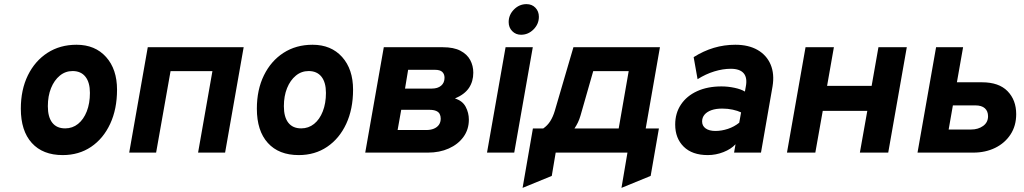

<svg xmlns="http://www.w3.org/2000/svg" viewBox="-20 -740 4964 931"><path d="M284 12Q187.5 12 134.2 -46.8Q81 -105.5 81 -213Q81 -305 115.2 -374.8Q149.5 -444.5 210.2 -483.8Q271 -523 351 -523Q441 -523 494.2 -463.8Q547.5 -404.5 547.5 -305Q547.5 -211 514.2 -139.5Q481 -68 421.8 -28Q362.5 12 284 12ZM296 -117.5Q331.5 -117.5 358.5 -139.2Q385.5 -161 400.8 -200Q416 -239 416 -289.5Q416 -340.5 394.2 -368Q372.5 -395.5 332 -395.5Q297 -395.5 270 -373.2Q243 -351 227.5 -312.8Q212 -274.5 212 -225Q212 -172.5 233.5 -145Q255 -117.5 296 -117.5Z M606.5 0 696.5 -511H1161.5L1071.5 0H940.5L1010 -395H807L737 0Z M1428.5 12Q1332 12 1278.8 -46.8Q1225.5 -105.5 1225.5 -213Q1225.5 -305 1259.8 -374.8Q1294 -444.5 1354.8 -483.8Q1415.5 -523 1495.5 -523Q1585.5 -523 1638.8 -463.8Q1692 -404.5 1692 -305Q1692 -211 1658.8 -139.5Q1625.5 -68 1566.2 -28Q1507 12 1428.5 12ZM1440.5 -117.5Q1476 -117.5 1503 -139.2Q1530 -161 1545.2 -200Q1560.5 -239 1560.5 -289.5Q1560.5 -340.5 1538.8 -368Q1517 -395.5 1476.5 -395.5Q1441.5 -395.5 1414.5 -373.2Q1387.5 -351 1372 -312.8Q1356.5 -274.5 1356.5 -225Q1356.5 -172.5 1378 -145Q1399.5 -117.5 1440.5 -117.5Z M1751 0 1841 -511H2127.5Q2180 -511 2212.5 -494Q2245 -477 2260 -449Q2275 -421 2275 -387.5Q2275 -345 2253.8 -313.5Q2232.5 -282 2186 -262.5Q2222.5 -251.5 2238 -222.2Q2253.5 -193 2253.5 -160Q2253.5 -112 2227.2 -76Q2201 -40 2156.2 -20Q2111.5 0 2055 0ZM1908 -109.5H2046.5Q2068.5 -109.5 2084.2 -116.2Q2100 -123 2108.5 -135.2Q2117 -147.5 2117 -165Q2117 -177.5 2112 -187.2Q2107 -197 2094.8 -202.2Q2082.5 -207.5 2062 -207.5H1925.5ZM1944 -310.5H2074Q2102.5 -310.5 2119 -324.5Q2135.5 -338.5 2135.5 -363Q2135.5 -380.5 2124.8 -391Q2114 -401.5 2089.5 -401.5H1959Z M2341.5 0 2431.5 -511H2563.5L2473.5 0ZM2506.5 -571.5Q2481 -571.5 2463.8 -589Q2446.5 -606.5 2446.5 -633Q2446.5 -668 2472.2 -694Q2498 -720 2533 -720Q2559.5 -720 2576.2 -702.5Q2593 -685 2593 -658.5Q2593 -623.5 2567.2 -597.5Q2541.5 -571.5 2506.5 -571.5Z M2514 171 2564 -117H2614Q2634.5 -131 2648 -152.2Q2661.5 -173.5 2670 -202L2760.5 -511H3180L3111 -117H3175L3135 113L2993.5 171L3022.5 0H2674.5L2655.5 113ZM2765.5 -117H2980L3028.5 -395H2856.5L2795 -180Q2789.5 -161 2782.2 -146Q2775 -131 2765.5 -117Z M3412 12Q3336.5 12 3295.2 -28.8Q3254 -69.5 3254 -136Q3254 -191.5 3282 -233.2Q3310 -275 3360.5 -298Q3411 -321 3478.5 -321Q3510 -321 3541.8 -314.2Q3573.5 -307.5 3592 -296L3596 -318Q3605 -362 3586.5 -384.2Q3568 -406.5 3523.5 -406.5Q3485.5 -406.5 3443.8 -393.8Q3402 -381 3362.5 -356L3343.5 -463Q3391 -493 3441.2 -508Q3491.5 -523 3545.5 -523Q3609.5 -523 3653.5 -497.8Q3697.5 -472.5 3716.8 -426.8Q3736 -381 3726 -321L3670 0H3539.5L3546.5 -40.5Q3525 -17 3488 -2.5Q3451 12 3412 12ZM3449 -105Q3479 -105 3509.8 -115.2Q3540.5 -125.5 3564.5 -145L3573.5 -195Q3557 -203 3533.2 -208.2Q3509.5 -213.5 3482 -213.5Q3451.5 -213.5 3429.8 -205.8Q3408 -198 3396.2 -184Q3384.5 -170 3384.5 -151Q3384.5 -129.5 3401.8 -117.2Q3419 -105 3449 -105Z M3796 0 3886 -511H4023.5L3990.5 -323.5H4206.5L4239.5 -511H4377L4287 0H4149.5L4185.5 -202.5H3969.5L3933.5 0Z M4429 0 4519 -511H4650L4620 -341H4741.5Q4823.5 -341 4865.5 -298Q4907.5 -255 4907.5 -186.5Q4907.5 -130 4880 -88Q4852.5 -46 4805.5 -23Q4758.5 0 4699.5 0ZM4580 -112H4689Q4723 -112 4747 -129.2Q4771 -146.5 4771 -176.5Q4771 -201 4755.5 -215Q4740 -229 4709 -229H4600.5Z"/></svg>

Font: Overpass ExtraBold
Style: Italic
Weight: 800
Italic angle: -10°
Designer: Delve Withrington, Dave Bailey, Thomas Jockin
Foundry: Delve Fonts LLC
Version: Version 4.000